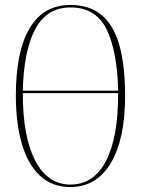

<svg xmlns="http://www.w3.org/2000/svg" viewBox="-20 -745 570 775"><path d="M264 10Q190 10 141 -36Q92 -82 68 -165Q44 -248 44 -359Q44 -537 99.5 -631Q155 -725 265 -725Q377 -725 431 -636Q485 -547 485 -358Q485 -183 427 -86.5Q369 10 264 10ZM457 -379Q453 -541 409.5 -628Q366 -715 265 -715Q169 -715 122.5 -628Q76 -541 72 -379ZM264 0Q358 0 407.5 -94.5Q457 -189 457 -369H72Q72 -192 122.5 -96Q173 0 264 0Z"/></svg>

Font: Noto Serif Display ExtraCondensed Thin
Style: Regular
Weight: 100
Width: 2
Designer: Monotype Design Team
Foundry: Monotype Imaging Inc.
Version: Version 2.009